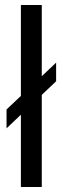

<svg xmlns="http://www.w3.org/2000/svg" viewBox="-20 -743 249 763"><path d="M63 0V-723H146V0ZM6 -233V-308L203 -494V-420Z"/></svg>

Font: Archivo SemiCondensed
Style: Regular
Weight: 400
Width: 4
Designer: Hector Gatti
Foundry: Omnibus-Type
Version: Version 2.001